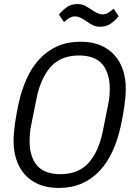

<svg xmlns="http://www.w3.org/2000/svg" viewBox="-20 -916 652 948"><path d="M271 12Q213 12 171 -6Q129 -24 101.5 -55.5Q74 -87 60.5 -129Q47 -171 47 -219Q47 -239 49 -262.5Q51 -286 54.5 -310.5Q58 -335 62.5 -358Q67 -381 71 -401Q86 -471 112 -528Q138 -585 176 -625.5Q214 -666 264 -688Q314 -710 377 -710Q435 -710 477 -692Q519 -674 546.5 -642.5Q574 -611 587.5 -569Q601 -527 601 -479Q601 -459 599 -435.5Q597 -412 593.5 -387.5Q590 -363 585.5 -339.5Q581 -316 577 -297Q562 -227 536 -170Q510 -113 472 -72.5Q434 -32 384 -10Q334 12 271 12ZM278 -56Q368 -56 418 -112.5Q468 -169 488 -270L514 -400Q519 -423 520.5 -442Q522 -461 522 -477Q522 -555 485.5 -598.5Q449 -642 370 -642Q280 -642 230 -585.5Q180 -529 160 -428L134 -298Q129 -275 127.5 -256Q126 -237 126 -221Q126 -143 162.5 -99.5Q199 -56 278 -56ZM475 -784Q453 -784 437 -792.5Q421 -801 408 -810Q388 -824 375 -829.5Q362 -835 351 -835Q335 -835 323 -827.5Q311 -820 296 -807L271 -844Q287 -864 309 -880Q331 -896 362 -896Q384 -896 400 -887.5Q416 -879 429 -870Q449 -856 462 -850.5Q475 -845 486 -845Q502 -845 514 -852.5Q526 -860 541 -873L566 -836Q550 -816 528 -800Q506 -784 475 -784Z"/></svg>

Font: IBM Plex Sans Cond
Style: Italic
Weight: 400
Width: 3
Italic angle: -11°
Designer: Mike Abbink, Paul van der Laan, Pieter van Rosmalen
Foundry: Bold Monday
Version: Version 1.3